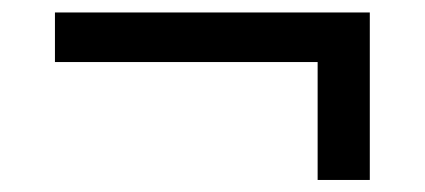

<svg xmlns="http://www.w3.org/2000/svg" viewBox="-20 -489 688 311"><path d="M494.5 -197.5V-388.5H69V-468.8H579V-197.5Z"/></svg>

Font: Geologica-Sharp
Style: Regular
Weight: 100
Designer: Sindre Bremnes, Frode Helland
Foundry: Monokrom Skriftforlag AS
Version: Version 1.010;gftools[0.9.28]